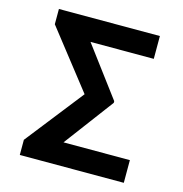

<svg xmlns="http://www.w3.org/2000/svg" viewBox="-106 -817 871 915"><g transform="rotate(15 329.0 -360.0)"><path d="M585.9 -111.9V0H72.8V-74.6L296.2 -359.4L72.8 -644.9V-720.2H571V-607.6H258.9L441.1 -364V-355.8L258.5 -111.9Z"/></g></svg>

Font: Inter UI Semi Bold
Style: Regular
Weight: 600
Designer: Rasmus Andersson
Foundry: rsms
Version: 3.2;8d6f07862